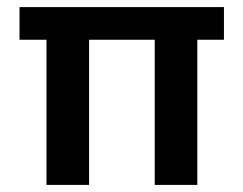

<svg xmlns="http://www.w3.org/2000/svg" viewBox="-20 -521 686 541"><path d="M111 0V-409H35V-501H611V-409H536V0H416V-409H231V0Z"/></svg>

Font: DM Sans 17pt SemiBold
Style: Regular
Weight: 600
Version: Version 4.004;gftools[0.9.30]